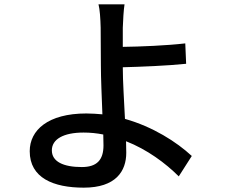

<svg xmlns="http://www.w3.org/2000/svg" viewBox="-20 -813 1040 885"><path d="M456 -193 457 -143C457 -75 426 -43 357 -43C272 -43 219 -68 219 -120C219 -171 272 -202 365 -202C396 -202 426 -199 456 -193ZM554 -793H434C440 -771 443 -727 444 -685C444 -642 445 -570 445 -511C445 -454 449 -365 452 -286C428 -288 403 -290 378 -290C201 -290 117 -213 117 -116C117 7 226 52 366 52C514 52 562 -24 562 -109L561 -162C658 -124 743 -61 804 0L864 -94C794 -159 684 -229 556 -265C552 -347 546 -439 546 -503C627 -505 751 -510 838 -519L834 -613C748 -603 626 -598 546 -597V-685C547 -719 550 -768 554 -793Z"/></svg>

Font: Noto Sans CJK SC Medium
Style: Regular
Weight: 500
Designer: Ryoko NISHIZUKA 西塚涼子 (kana, bopomofo & ideographs); Paul D. Hunt (Latin, Greek & Cyrillic); Sandoll Communications 산돌커뮤니
Foundry: Adobe
Version: Version 2.004;hotconv 1.0.118;makeotfexe 2.5.65603